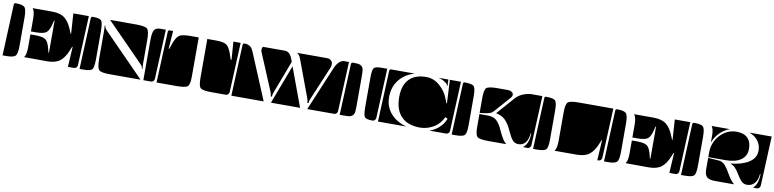

<svg xmlns="http://www.w3.org/2000/svg" viewBox="-12 -1109 6933 1719"><g transform="rotate(10 3454.0 -250.0)"><path d="M192 -28Q213 -50 213 -120V-238H259Q326 -238 352 -219Q378 -200 394 -131L400 -106H405V-397H400L394 -372Q378 -303 352 -284Q326 -265 259 -265H213V-380Q213 -450 192 -472V-473H368Q443 -473 484 -441.5Q525 -410 554 -337L566 -307H571L559 -490H700L680 -40Q679 -27 670.5 -18.5Q662 -10 650 -10H594L605 -193H600L588 -163Q559 -90 518 -58.5Q477 -27 402 -27ZM0 -10 20 -475Q21 -490 35 -490Q97 -490 116 -471.5Q135 -453 135 -380V-120Q135 -47 116.5 -28.5Q98 -10 35 -10Z M1280 -10V-370Q1280 -446 1296.5 -468Q1313 -490 1350 -490H1400L1380 -40Q1379 -27 1370.5 -18.5Q1362 -10 1350 -10ZM854 -430 861 -431Q861 -411 881 -391L1244 -21Q1249 -16 1254 -10H975Q896 -10 876.5 -29Q857 -48 857 -130V-370Q857 -415 854 -430ZM893 -490H1130Q1212 -490 1232 -471Q1252 -452 1252 -370V-151Q1252 -130 1256 -109H1249Q1249 -128 1231 -146ZM700 -10 720 -475Q721 -490 735 -490Q799 -490 814.5 -471Q830 -452 830 -370V-130Q830 -48 815 -29Q800 -10 735 -10Z M1400 -10 1420 -475Q1421 -490 1435 -490H1466L1454 -327H1460L1474 -367Q1497 -435 1523.5 -454Q1550 -473 1622 -473H1702V-120Q1702 -45 1682.5 -27.5Q1663 -10 1582 -10ZM1780 -120V-473H1857Q1929 -473 1955.5 -454Q1982 -435 2005 -367L2018 -327H2026L2014 -490H2080L2060 -40Q2059 -27 2050.5 -18.5Q2042 -10 2030 -10H1900Q1819 -10 1799.5 -27.5Q1780 -45 1780 -120Z M2080 -10 2100 -475Q2101 -490 2115 -490H2127Q2154 -486 2170 -473.5Q2186 -461 2199 -429L2374 -10ZM2440 -10 2574 -364 2705 -10ZM2770 -10 2938 -410Q2968 -481 3015 -490H3065L3045 -40Q3044 -27 3035.5 -18.5Q3027 -10 3015 -10ZM2274 -462Q2274 -475 2280 -486L2282 -490H2481Q2528 -490 2550 -429L2560 -402L2446 -101Q2439 -82 2439 -66V-65H2428V-66Q2428 -84 2421 -101L2278 -443Q2274 -452 2274 -462ZM2589 -490H2863Q2889 -490 2903 -476.5Q2917 -463 2917 -442Q2917 -427 2910 -410L2780 -101Q2772 -82 2772 -66V-65H2761V-66Q2761 -85 2755 -101L2628 -443Q2613 -484 2589 -490Z M3278 -120V-380Q3278 -456 3291.5 -473Q3305 -490 3363 -490H3413L3393 -40Q3392 -27 3383.5 -18.5Q3375 -10 3363 -10Q3306 -10 3292 -27.5Q3278 -45 3278 -120ZM3065 -10 3085 -475Q3085 -481 3089.5 -485.5Q3094 -490 3100 -490Q3136 -490 3153 -487.5Q3170 -485 3182.5 -472.5Q3195 -460 3197.5 -440Q3200 -420 3200 -380V-120Q3200 -80 3197.5 -60Q3195 -40 3182.5 -27.5Q3170 -15 3153 -12.5Q3136 -10 3100 -10Z M3413 -10 3433 -475Q3434 -490 3448 -490H3663Q3574 -464 3523.5 -399.5Q3473 -335 3473 -244Q3473 -158 3525.5 -96.5Q3578 -35 3671 -10ZM3562 -260Q3562 -366 3615.5 -422Q3669 -478 3770 -478Q3839 -478 3893.5 -430Q3948 -382 3970 -324L3988 -277H3993L3982 -490H4083L4063 -40Q4062 -27 4053.5 -18.5Q4045 -10 4033 -10H3881Q3930 -27 3967 -61Q4004 -95 4023 -143L3999 -153Q3974 -92 3916.5 -57.5Q3859 -23 3794 -22Q3681 -22 3621.5 -83Q3562 -144 3562 -260ZM3881 -490H3969V-467Q3969 -449 3973 -433L3969 -432Q3967 -439 3959 -448Q3936 -474 3881 -490Z M4444 -270 4578 -422Q4629 -482 4721 -490H4823L4803 -40Q4802 -27 4793.5 -18.5Q4785 -10 4773 -10H4732Q4783 -53 4783 -144H4778Q4774 -91 4750.5 -60Q4727 -29 4686 -29Q4653 -29 4633 -51.5Q4613 -74 4592 -121Q4579 -150 4568.5 -169Q4558 -188 4540.5 -210.5Q4523 -233 4499 -247Q4475 -261 4445 -266ZM4296 -120V-234H4373Q4403 -234 4425.5 -224.5Q4448 -215 4465 -194Q4482 -173 4491 -156Q4500 -139 4514 -108Q4547 -35 4579 -10H4416Q4335 -10 4315.5 -27.5Q4296 -45 4296 -120ZM4296 -244V-380Q4296 -455 4315.5 -472.5Q4335 -490 4416 -490H4512Q4531 -490 4545.5 -480Q4560 -470 4560 -455Q4560 -441 4547 -426L4416 -278Q4396 -255 4336 -249ZM4083 -10 4103 -475Q4104 -490 4118 -490Q4184 -490 4201 -472Q4218 -454 4218 -380V-120Q4218 -46 4201 -28Q4184 -10 4118 -10Z M5015 -27V-28Q5036 -50 5036 -120V-380Q5036 -455 5056 -472.5Q5076 -490 5156 -490H5468L5448 -40Q5447 -27 5438.5 -18.5Q5430 -10 5418 -10H5407L5418 -193H5413L5401 -163Q5372 -90 5331 -58.5Q5290 -27 5215 -27ZM4823 -10 4843 -475Q4844 -490 4858 -490Q4924 -490 4941 -472Q4958 -454 4958 -380V-120Q4958 -46 4941 -28Q4924 -10 4858 -10Z M5660 -28Q5681 -50 5681 -120V-238H5727Q5794 -238 5820 -219Q5846 -200 5862 -131L5868 -106H5873V-397H5868L5862 -372Q5846 -303 5820 -284Q5794 -265 5727 -265H5681V-380Q5681 -450 5660 -472V-473H5836Q5911 -473 5952 -441.5Q5993 -410 6022 -337L6034 -307H6039L6027 -490H6168L6148 -40Q6147 -27 6138.5 -18.5Q6130 -10 6118 -10H6062L6073 -193H6068L6056 -163Q6027 -90 5986 -58.5Q5945 -27 5870 -27ZM5468 -10 5488 -475Q5489 -490 5503 -490Q5565 -490 5584 -471.5Q5603 -453 5603 -380V-120Q5603 -47 5584.5 -28.5Q5566 -10 5503 -10Z M6168 -10 6188 -475Q6189 -490 6203 -490Q6268 -490 6285.5 -472Q6303 -454 6303 -380V-120Q6303 -46 6285.5 -28Q6268 -10 6203 -10ZM6362 -490H6527Q6476 -471 6437.5 -432Q6399 -393 6381 -342V-408Q6381 -463 6362 -490ZM6591 -184 6592 -189Q6689 -198 6751.5 -237.5Q6814 -277 6814 -345Q6814 -396 6785 -434Q6756 -472 6705 -490H6908L6888 -40Q6887 -27 6878.5 -18.5Q6870 -10 6858 -10H6822Q6868 -50 6868 -141H6863Q6859 -86 6832.5 -56Q6806 -26 6764 -26Q6734 -26 6713 -47Q6692 -68 6669 -107Q6630 -175 6591 -184ZM6381 -100V-203L6481 -196Q6497 -195 6511.5 -187Q6526 -179 6539.5 -163Q6553 -147 6561.5 -134Q6570 -121 6583 -98Q6620 -34 6651 -10H6479Q6424 -10 6402.5 -30Q6381 -50 6381 -100ZM6381 -210V-250Q6381 -344 6443 -411Q6505 -478 6593 -478Q6658 -478 6692.5 -444Q6727 -410 6727 -345Q6727 -280 6677 -245Q6627 -210 6540 -210Z"/></g></svg>

Font: PrimecolorCV1
Style: Medium
Weight: 500
Designer: gluk
Foundry: gluk
Version: Version 0.672